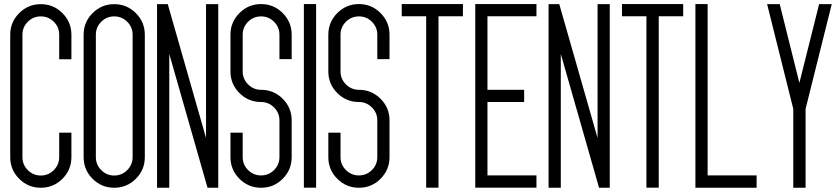

<svg xmlns="http://www.w3.org/2000/svg" viewBox="-20 -907 4096 936"><path d="M178.7 8.3Q117.2 8.3 73.5 -35.4Q29.8 -79.1 29.8 -141.1V-737.8Q29.8 -799.3 73.5 -843Q117.2 -886.7 178.7 -886.7Q240.7 -886.7 284.4 -843Q328.1 -799.3 328.1 -737.8V-618.2H268.6V-737.8Q268.6 -774.9 242.2 -801Q215.8 -827.1 178.7 -827.1Q142.1 -827.1 115.7 -801Q89.4 -774.9 89.4 -737.8V-141.1Q89.4 -104 115.7 -77.6Q142.1 -51.3 178.7 -51.3Q215.8 -51.3 242.2 -77.6Q268.6 -104 268.6 -141.1V-260.3H328.1V-141.1Q328.1 -79.1 284.4 -35.4Q240.7 8.3 178.7 8.3Z M536.6 8.3Q475.1 8.3 431.4 -35.4Q387.7 -79.1 387.7 -141.1V-737.8Q387.7 -799.3 431.4 -843Q475.1 -886.7 536.6 -886.7Q598.6 -886.7 642.3 -843Q686 -799.3 686 -737.8V-141.1Q686 -79.1 642.3 -35.4Q598.6 8.3 536.6 8.3ZM536.6 -51.3Q573.7 -51.3 600.1 -77.6Q626.5 -104 626.5 -141.1V-737.8Q626.5 -774.9 600.1 -801Q573.7 -827.1 536.6 -827.1Q500 -827.1 473.6 -801Q447.3 -774.9 447.3 -737.8V-141.1Q447.3 -104 473.6 -77.6Q500 -51.3 536.6 -51.3Z M1043.9 8.3H991.7L805.2 -644V8.3H745.6V-886.7H797.9L984.4 -234.4V-886.7H1043.9Z M1252.9 8.3Q1190.9 8.3 1147.2 -35.4Q1103.5 -79.1 1103.5 -141.1V-260.3H1163.1V-141.1Q1163.1 -104 1189.5 -77.9Q1215.8 -51.8 1252.9 -51.8Q1289.6 -51.8 1315.9 -77.9Q1342.3 -104 1342.3 -141.1V-320.3Q1342.3 -356.9 1315.9 -383.3Q1289.6 -409.7 1252.9 -409.7Q1190.9 -409.7 1147.2 -453.4Q1103.5 -497.1 1103.5 -558.6V-737.8Q1103.5 -799.3 1147.2 -843.3Q1190.9 -887.2 1252.9 -887.2Q1314.5 -887.2 1358.2 -843.3Q1401.9 -799.3 1401.9 -737.8V-618.7H1342.3V-737.8Q1342.3 -774.9 1315.9 -801Q1289.6 -827.1 1252.9 -827.1Q1215.8 -827.1 1189.5 -801Q1163.1 -774.9 1163.1 -737.8V-558.6Q1163.1 -522 1189.5 -495.6Q1215.8 -469.2 1252.9 -469.2Q1314.5 -469.2 1358.2 -425.5Q1401.9 -381.8 1401.9 -320.3V-141.1Q1401.9 -79.1 1358.2 -35.4Q1314.5 8.3 1252.9 8.3Z M1521 7.8H1461.4V-887.2H1521Z M1730 8.3Q1668 8.3 1624.3 -35.4Q1580.6 -79.1 1580.6 -141.1V-260.3H1640.1V-141.1Q1640.1 -104 1666.5 -77.9Q1692.9 -51.8 1730 -51.8Q1766.6 -51.8 1793 -77.9Q1819.3 -104 1819.3 -141.1V-320.3Q1819.3 -356.9 1793 -383.3Q1766.6 -409.7 1730 -409.7Q1668 -409.7 1624.3 -453.4Q1580.6 -497.1 1580.6 -558.6V-737.8Q1580.6 -799.3 1624.3 -843.3Q1668 -887.2 1730 -887.2Q1791.5 -887.2 1835.2 -843.3Q1878.9 -799.3 1878.9 -737.8V-618.7H1819.3V-737.8Q1819.3 -774.9 1793 -801Q1766.6 -827.1 1730 -827.1Q1692.9 -827.1 1666.5 -801Q1640.1 -774.9 1640.1 -737.8V-558.6Q1640.1 -522 1666.5 -495.6Q1692.9 -469.2 1730 -469.2Q1791.5 -469.2 1835.2 -425.5Q1878.9 -381.8 1878.9 -320.3V-141.1Q1878.9 -79.1 1835.2 -35.4Q1791.5 8.3 1730 8.3Z M2117.7 7.8H2057.6V-827.6H1938.5V-887.2H2236.8V-827.6H2117.7Z M2595.2 7.8H2296.9V-887.2H2595.2V-827.6H2356.4V-469.2H2535.2V-409.7H2356.4V-51.8H2595.2Z M2952.6 8.3H2900.4L2713.9 -644V8.3H2654.3V-886.7H2706.5L2893.1 -234.4V-886.7H2952.6Z M3191.4 7.8H3131.3V-827.6H3012.2V-887.2H3310.5V-827.6H3191.4Z M3668.5 8.3H3370.1V-887.2H3429.7V-51.8H3668.5Z M3907.2 8.3H3847.2V-376L3719.7 -886.7H3781.2L3877 -502.9L3973.1 -886.7H4034.7L3907.2 -376Z"/></svg>

Font: Ignotum
Style: Regular
Weight: 400
Designer: GGBot
Version: 0.10